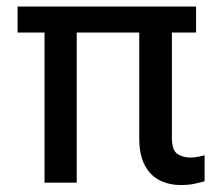

<svg xmlns="http://www.w3.org/2000/svg" viewBox="-20 -548 665 576"><path d="M568.2 -528.4V-450.3H495.7V-134.9Q495.7 -96.6 512.8 -85.9Q529.8 -75.3 551.1 -75.3Q562.9 -75.3 575.1 -77.8Q587.4 -80.3 593.8 -82.4V-4.3Q583.1 -1.1 565 3Q546.9 7.1 521.3 7.1Q487.9 7.1 459.9 -6.6Q431.8 -20.2 414.8 -51.3Q397.7 -82.4 397.7 -134.9V-450.3H210.2V0H113.6V-450.3H32.7V-528.4Z"/></svg>

Font: Interface
Style: Regular
Weight: 400
Designer: Rasmus Andersson
Foundry: rsms
Version: Version 1.8